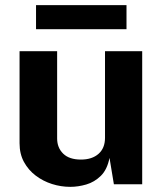

<svg xmlns="http://www.w3.org/2000/svg" viewBox="-20 -716 635 746"><path d="M253 10Q217 10 182.2 -1Q147.5 -12 119 -33.5Q90.5 -55 73.2 -86.5Q56 -118 56 -159.5V-517H202V-178Q202 -142 225.5 -119Q249 -96 294.5 -96Q337.5 -96 362.8 -118.2Q388 -140.5 388 -180.5V-517H532.5V0H422.5L405.5 -102.5Q396.5 -57 371.8 -32.8Q347 -8.5 315.2 0.8Q283.5 10 253 10ZM120 -602.5V-696H471.5V-602.5Z"/></svg>

Font: Public Sans Thin
Style: Bold
Weight: 700
Version: Version 2.001